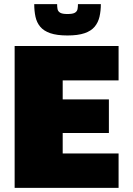

<svg xmlns="http://www.w3.org/2000/svg" viewBox="-20 -911 643 931"><path d="M51 0V-688H555V-521H284V-429H508V-266H284V-167H555V0ZM307 -739Q256 -739 224 -750Q192 -761 175 -781.5Q158 -802 152 -830Q146 -858 146 -891H257Q257 -878 259 -867Q261 -856 271.5 -849.5Q282 -843 307 -843Q333 -843 343.5 -849.5Q354 -856 356 -867Q358 -878 358 -891H469Q469 -858 462.5 -830Q456 -802 439 -781.5Q422 -761 390 -750Q358 -739 307 -739Z"/></svg>

Font: Saira Thin Black
Style: Regular
Weight: 900
Version: Version 1.101